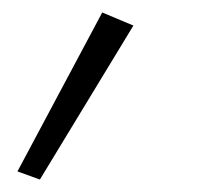

<svg xmlns="http://www.w3.org/2000/svg" viewBox="-20 -123 327 308"><path d="M144 -103 8 152 44 165 194 -82Z"/></svg>

Font: Jost Light
Style: Italic
Weight: 300
Italic angle: -5°
Version: Version 3.710